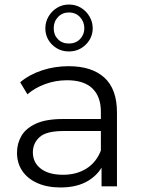

<svg xmlns="http://www.w3.org/2000/svg" viewBox="-20 -822 630 847"><path d="M428 0V-116L425 -135V-329Q425 -396 387.5 -432Q350 -468 276 -468Q225 -468 179 -451Q133 -434 101 -406L69 -459Q109 -493 165 -511.5Q221 -530 283 -530Q385 -530 440.5 -479.5Q496 -429 496 -326V0ZM247 5Q188 5 144.5 -14.5Q101 -34 78 -68.5Q55 -103 55 -148Q55 -189 74.5 -222.5Q94 -256 138.5 -276.5Q183 -297 258 -297H439V-244H260Q184 -244 154.5 -217Q125 -190 125 -150Q125 -105 160 -78Q195 -51 258 -51Q318 -51 361.5 -78.5Q405 -106 425 -158L441 -109Q421 -57 371.5 -26Q322 5 247 5ZM284 -595Q254 -595 230.5 -609Q207 -623 193.5 -646Q180 -669 180 -697Q180 -725 194 -749Q208 -773 231.5 -787.5Q255 -802 284 -802Q314 -802 337.5 -787.5Q361 -773 375 -749Q389 -725 389 -697Q389 -669 375 -646Q361 -623 337.5 -609Q314 -595 284 -595ZM284 -630Q314 -630 333 -649.5Q352 -669 352 -697Q352 -726 333 -746.5Q314 -767 284 -767Q255 -767 236 -747Q217 -727 217 -697Q217 -668 235.5 -649Q254 -630 284 -630Z"/></svg>

Font: Montserrat Thin
Style: Regular
Weight: 400
Version: Version 9.000